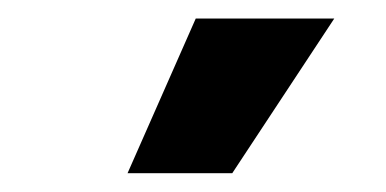

<svg xmlns="http://www.w3.org/2000/svg" viewBox="-20 -825 412 205"><path d="M116.2 -640.1 189 -805.2H336.9L228 -640.1Z"/></svg>

Font: Plus Jakarta Sans SemiBold
Style: Regular
Weight: 600
Designer: Gumpita Rahayu
Foundry: Tokotype
Version: Version 2.006